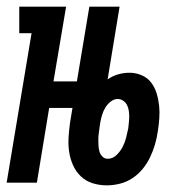

<svg xmlns="http://www.w3.org/2000/svg" viewBox="-33 -550 553 578"><path d="M-13 0 62 -450H25V-530H166L128 -305H244L231 -225H115L78 0ZM288 8Q266 8 245.5 1.5Q225 -5 210 -19.5Q195 -34 186.5 -53.5Q178 -73 175 -94Q172 -115 173.5 -137.5Q175 -160 178 -182L236 -530H327L291 -311Q305 -321 322 -326Q339 -331 357 -331Q376 -331 393.5 -323.5Q411 -316 422 -301.5Q433 -287 438.5 -269Q444 -251 446 -232Q448 -213 446.5 -193Q445 -173 442 -154Q439 -134 433.5 -115Q428 -96 419 -77Q410 -58 396.5 -41.5Q383 -25 365.5 -13.5Q348 -2 328 3Q308 8 288 8ZM291 -72Q306 -72 317.5 -83Q329 -94 336 -107.5Q343 -121 346.5 -135Q350 -149 353 -163Q354 -172 355 -181.5Q356 -191 356 -200Q356 -209 354.5 -218Q353 -227 349 -234.5Q345 -242 337.5 -247Q330 -252 321 -252Q310 -252 300 -244Q290 -236 284 -226Q278 -216 274.5 -204.5Q271 -193 269 -182L267 -169Q266 -159 264.5 -149.5Q263 -140 263 -130.5Q263 -121 263.5 -111.5Q264 -102 266.5 -93.5Q269 -85 275.5 -78.5Q282 -72 291 -72Z"/></svg>

Font: Iosevka Slab Medium
Style: Italic
Weight: 500
Italic angle: -9°
Monospace: yes
Designer: Belleve Invis
Foundry: Belleve Invis
Version: Version 11.1.0; ttfautohint (v1.8.3)